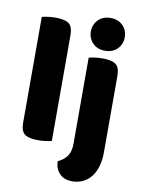

<svg xmlns="http://www.w3.org/2000/svg" viewBox="-97 -777 766 1038"><g transform="rotate(10 285.5 -258.0)"><path d="M57 -72V-652Q68 -655 88.5 -658Q109 -661 133 -661Q183 -661 205 -644.5Q227 -628 227 -581V-1Q216 2 195.5 5Q175 8 151 8Q101 8 79 -8.5Q57 -25 57 -72ZM515 9Q515 58 503.5 93Q492 128 472.5 150.5Q453 173 427 184Q401 195 372 195Q328 195 303 168.5Q278 142 277 102Q313 84 329 59.5Q345 35 345 -7V-479Q356 -482 376.5 -485Q397 -488 421 -488Q471 -488 493 -471.5Q515 -455 515 -408ZM425 -711Q467 -711 492.5 -685Q518 -659 518 -621Q518 -583 492.5 -557Q467 -531 425 -531Q383 -531 357.5 -557Q332 -583 332 -621Q332 -659 357.5 -685Q383 -711 425 -711Z"/></g></svg>

Font: Baloo 2 Latin ExtraBold
Style: Regular
Weight: 400
Designer: Sarang Kulkarni and Ek Type
Foundry: Ek Type
Version: Version 1.001